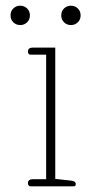

<svg xmlns="http://www.w3.org/2000/svg" viewBox="-20 -654 325 674"><path d="M17 -600Q17 -615 27 -624.5Q37 -634 51 -634Q65 -634 75 -624.5Q85 -615 85 -600Q85 -585 75 -575.5Q65 -566 51 -566Q37 -566 27 -575.5Q17 -585 17 -600ZM195 -600Q195 -615 205 -624.5Q215 -634 229 -634Q243 -634 253 -624.5Q263 -615 263 -600Q263 -585 253 -575.5Q243 -566 229 -566Q215 -566 205 -575.5Q195 -585 195 -600ZM78 -11Q78 -25 96 -25H142V-462H87Q83 -462 80.5 -465Q78 -468 78 -473Q78 -487 96 -487H174V-26L229 -20Q246 -18 246 -8Q246 0 239 0H87Q83 0 80.5 -3Q78 -6 78 -11Z"/></svg>

Font: Maitree ExtraLight
Style: Regular
Weight: 250
Designer: CadsonDemak Team
Foundry: CadsonDemak
Version: Version 1.002